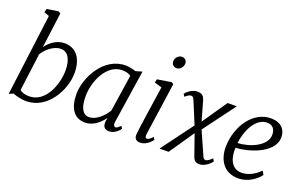

<svg xmlns="http://www.w3.org/2000/svg" viewBox="-93 -1218 2589 1639"><g transform="rotate(20 1202.0 -398.5)"><path d="M48.3 2.4 87.4 -15.1C114.7 -2.9 166 9.8 207 9.8C404.8 9.8 516.6 -205.6 516.6 -356.4C516.6 -478.5 463.4 -567.9 350.6 -567.9C276.9 -567.9 217.3 -517.6 186 -472.7L228 -794.4L207 -805.7L105 -790L97.2 -756.8L143.6 -740.2ZM132.8 -63.5 176.8 -403.3C200.2 -444.8 264.6 -511.7 337.9 -511.7C400.9 -511.7 436.5 -452.1 436.5 -351.1C436.5 -225.1 367.2 -38.1 219.2 -38.1C187.5 -38.1 155.3 -44.4 132.8 -63.5Z M743.2 9.8C815.9 9.8 876.5 -43.9 910.6 -92.8L905.8 -57.1C902.3 -8.3 925.3 9.8 962.4 9.8C1013.2 9.8 1054.2 -37.6 1059.6 -48.8L1046.4 -70.3C1027.3 -53.2 1015.1 -41.5 1002.4 -41.5C993.2 -41.5 979 -50.8 983.9 -84.5L1057.1 -567.4L999.5 -550.8L999 -550.3C971.7 -559.6 936 -567.9 904.8 -567.9C707.5 -567.9 592.3 -345.7 592.3 -194.8C592.3 -72.8 639.6 9.8 743.2 9.8ZM758.8 -45.9C702.1 -45.9 672.4 -100.6 672.4 -205.6C672.4 -337.9 750 -519.5 892.6 -519.5C920.9 -519.5 949.7 -513.7 971.2 -497.6L920.9 -164.1C893.6 -119.1 832.5 -45.9 758.8 -45.9Z M1191.9 -48.3C1188 -5.4 1211.9 9.8 1245.1 9.8C1299.8 9.8 1342.8 -41 1351.6 -54.7L1338.4 -76.2C1314 -50.8 1299.8 -41.5 1285.6 -41.5C1276.4 -41.5 1268.6 -52.7 1272 -77.1L1340.8 -557.6L1320.8 -567.9L1194.8 -547.4L1188 -515.6L1254.9 -496.1C1233.9 -350.1 1196.3 -109.9 1191.9 -48.3ZM1317.9 -693.8C1348.1 -693.8 1375 -720.7 1377 -753.9C1378.4 -781.2 1360.4 -801.8 1330.1 -801.8C1304.7 -801.8 1274.9 -776.4 1273.4 -743.2C1271.5 -714.8 1292 -693.8 1317.9 -693.8Z M1418.5 0H1500.5L1654.8 -225.6L1719.2 -41.5C1729.5 -10.3 1741.7 9.8 1784.2 9.8C1836.4 9.8 1885.7 -43 1891.6 -55.7L1877 -77.6C1854.5 -55.2 1835.4 -41.5 1819.8 -41.5C1805.2 -41.5 1797.4 -53.2 1790 -72.3L1699.7 -275.4L1914.6 -564H1831.5L1677.2 -338.9L1626 -517.1C1615.7 -548.8 1600.6 -567.9 1556.6 -567.9C1505.9 -567.9 1458 -521.5 1451.7 -509.8L1465.3 -487.8C1485.8 -504.9 1503.4 -516.6 1518.1 -516.6C1535.6 -516.6 1541.5 -503.9 1549.3 -486.3L1631.8 -287.6Z M1944.3 -213.4C1941.4 -103 1994.1 9.8 2134.8 9.8C2229.5 9.8 2301.3 -52.2 2329.1 -90.8L2310.5 -124C2254.4 -67.9 2196.8 -44.9 2144 -44.9C2043 -44.9 2019 -153.3 2025.9 -228C2123 -230.5 2362.8 -292.5 2362.8 -445.8C2362.8 -514.6 2317.9 -567.9 2225.1 -567.9C2064.9 -567.9 1949.2 -398.4 1944.3 -213.4ZM2027.8 -272C2038.1 -376 2099.1 -522 2207 -522C2253.4 -522 2282.7 -494.1 2282.7 -439C2282.7 -335.4 2133.3 -275.4 2027.8 -272Z"/></g></svg>

Font: Merriweather
Style: Light Italic
Weight: 300
Italic angle: -7.5°
Designer: Eben Sorkin
Foundry: Eben Sorkin
Version: Version 1.001